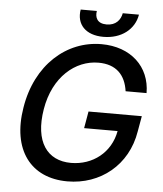

<svg xmlns="http://www.w3.org/2000/svg" viewBox="-60 -965 870 1027"><g transform="rotate(5 374.5 -451.0)"><path d="M608.7 -497.5H721.2C720.9 -639.2 616.1 -737.2 458.8 -737.2C271 -737.2 109.4 -595.5 72.1 -363.3C33.7 -133.2 143.1 9.9 340.2 9.9C516.7 9.9 662.6 -105.5 692.1 -289.4L706.7 -372.2H420.5L404.8 -281.6H584.5C563.6 -164.8 467.3 -90.2 350.9 -90.2C222.7 -90.2 151.6 -187.1 181.1 -364C210.2 -540.1 327.8 -637.1 451 -637.1C547.2 -637.1 596.6 -583.5 608.7 -497.5ZM331.3 -911.9C317.8 -832 369 -777 464.5 -777C561.1 -777 631 -832 644.2 -911.9H557.2C550.8 -876.1 525.9 -844.5 476.2 -844.5C425.8 -844.5 411.9 -876.4 418 -911.9Z"/></g></svg>

Font: Magic Ui Pro Medium
Style: Italic
Weight: 500
Italic angle: -9.39999°
Designer: Stefan Endress, Andreas Faust
Version: Version 1.000;FEAKit 1.0